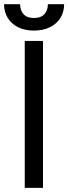

<svg xmlns="http://www.w3.org/2000/svg" viewBox="-41 -904 329 924"><path d="M166 0H78.1V-707H166ZM122.1 -756.8Q78.6 -756.8 46.1 -772.9Q13.7 -789.1 -3.9 -817.9Q-21.5 -846.7 -21.5 -883.8H55.7Q55.7 -855 72 -836.2Q88.4 -817.4 122.1 -817.4Q156.2 -817.4 172.9 -836.2Q189.5 -855 189.5 -883.8H267.6Q267.6 -846.7 249.8 -817.9Q231.9 -789.1 199 -772.9Q166 -756.8 122.1 -756.8Z"/></svg>

Font: Pretendard Std
Style: Regular
Weight: 400
Designer: Base glyphs from Inter by Rasmus Andersson; Hangeul glyphs from Noto Sans CJK(Source Han Sans) by Jang Soo-young and Kan
Foundry: Kil Hyung-jin
Version: Version 1.309